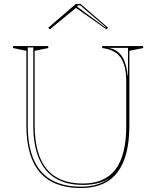

<svg xmlns="http://www.w3.org/2000/svg" viewBox="-20 -942 779 975"><path d="M391 13Q252 13 183 -66.5Q114 -146 114 -304V-684L46 -698V-708H225V-698L156 -684V-307Q156 -158 217 -84Q278 -10 401 -10Q512 -10 566.5 -82Q621 -154 621 -300V-530Q621 -569 614 -599Q607 -629 592.5 -649.5Q578 -670 555 -682Q532 -694 499 -698V-708H707V-698L637 -684V-305Q637 -146 576 -66.5Q515 13 391 13ZM391 6Q436 6 472 -5Q508 -16 536 -37Q509 -20 475.5 -11.5Q442 -3 401 -3Q318 -3 262 -36.5Q206 -70 177.5 -138Q149 -206 149 -307V-701H121V-304Q121 -149 188.5 -71.5Q256 6 391 6ZM527 -699Q548 -697 564.5 -688Q581 -679 593 -664.5Q605 -650 613 -629Q621 -608 626 -579L628 -558H630V-699ZM233 -793 225 -801 365 -922H389L529 -801L520 -793L366 -902ZM517 -804 387 -915H376L372 -908L515 -802Z"/></svg>

Font: Kalnia Glaze Thin ExtraLight
Style: Regular
Weight: 250
Version: Version 1.110